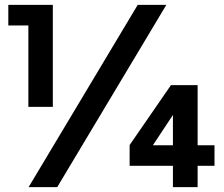

<svg xmlns="http://www.w3.org/2000/svg" viewBox="-20 -765 917 785"><path d="M96 -328H196V-745H14V-661H96ZM97 0H214L660 -745H543ZM687 0H788V-87H857V-171H788V-417H679L510 -172V-87H687ZM687 -171H605L687 -295Z"/></svg>

Font: Plus Jakarta Sans ExtraBold
Style: Regular
Weight: 800
Designer: Gumpita Rahayu
Foundry: Tokotype
Version: Version 2.004; ttfautohint (v1.8.3)